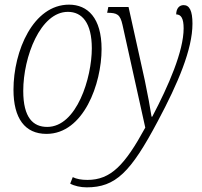

<svg xmlns="http://www.w3.org/2000/svg" viewBox="-20 -566 868 826"><path d="M180 10C340 10 417 -206 417 -355C417 -489 357 -546 277 -546C123 -546 38 -347 38 -180C38 -57 87 10 180 10ZM353 240C477 240 542 176 659 -45C746 -208 808 -354 808 -464C808 -520 795 -544 770 -544C751 -544 738 -529 738 -504C759 -504 770 -487 770 -444C770 -346 705 -197 635 -64H632C627 -98 615 -163 603 -220L533 -536H446L441 -511C484 -511 497 -504 507 -459L605 -17C517 144 457 208 356 208C330 208 309 204 293 196L282 224C300 234 327 240 353 240ZM183 -20C123 -20 80 -59 80 -175C80 -322 154 -515 272 -515C333 -515 375 -468 375 -358C375 -233 311 -20 183 -20Z"/></svg>

Font: Noto Serif Condensed ExtraLight
Style: Italic
Weight: 200
Width: 3
Italic angle: -12°
Designer: Monotype Design Team
Foundry: Monotype Imaging Inc.
Version: Version 2.013